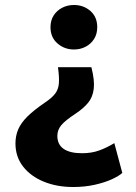

<svg xmlns="http://www.w3.org/2000/svg" viewBox="-20 -542 544 770"><path d="M273.5 208Q208 208 155.5 186.5Q103 165 72.5 125.8Q42 86.5 42 33.5Q42 2.5 53.2 -23.5Q64.5 -49.5 90 -74.8Q115.5 -100 158.5 -129.5Q188 -149 201.2 -166.5Q214.5 -184 216.2 -208.2Q218 -232.5 212.5 -272.5H346.5Q360 -219.5 356 -186Q352 -152.5 333.5 -130Q315 -107.5 285 -87.5Q241.5 -59 225.8 -40Q210 -21 210 3Q210 37.5 235.2 55Q260.5 72.5 309 72.5Q347 72.5 377.5 61.5Q408 50.5 438.5 32L470.5 151.5Q457.5 163.5 428.8 176.8Q400 190 360 199Q320 208 273.5 208ZM276.5 -343.5Q238.5 -343.5 210.5 -367.8Q182.5 -392 182.5 -433Q182.5 -460 195.2 -480Q208 -500 229.5 -511Q251 -522 276.5 -522Q315 -522 342.5 -498Q370 -474 370 -433Q370 -405.5 357.2 -385.5Q344.5 -365.5 323.2 -354.5Q302 -343.5 276.5 -343.5Z"/></svg>

Font: Geologica SemiBold
Style: Regular
Weight: 600
Designer: Sindre Bremnes, Frode Helland
Foundry: Monokrom Skriftforlag AS
Version: Version 1.010;gftools[0.9.28]